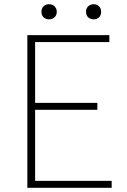

<svg xmlns="http://www.w3.org/2000/svg" viewBox="-20 -893 602 913"><path d="M110 0H511V-33H147V-371H443V-404H147V-693H500V-726H110ZM213 -801C233 -801 250 -814 250 -837C250 -859 233 -873 213 -873C193 -873 177 -859 177 -837C177 -814 193 -801 213 -801ZM426 -801C445 -801 461 -814 461 -837C461 -859 445 -873 426 -873C405 -873 389 -859 389 -837C389 -814 405 -801 426 -801Z"/></svg>

Font: Harano Aji Gothic KR ExtraLight
Style: Regular
Weight: 250
Foundry: Masamichi Hosoda
Version: HaranoAjiGothicKR-ExtraLight version 20220220;ttx 4.29.1